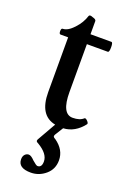

<svg xmlns="http://www.w3.org/2000/svg" viewBox="-142 -543 570 837"><g transform="rotate(20 143.0 -125.0)"><path d="M115 241Q56 241 56 200Q56 186 63.5 178Q71 170 81 170Q92 170 108 187Q127 204 133 204Q153 204 153 176Q153 140 102 110Q93 106 93 101Q93 98 95 94L144 8Q67 -7 67 -115V-369H32Q25 -369 25 -382.5Q25 -396 32 -396Q55 -396 82 -425Q109 -454 119 -487Q122 -495 138 -488Q154 -484 154 -476V-415H251Q258 -415 258 -392Q258 -369 251 -369H154V-147Q154 -46 205 -46Q238 -46 255 -62Q260 -65 269 -55.5Q278 -46 274 -41Q236 8 182 11L159 48Q156 52 156 57Q156 62 166 67Q213 100 213 149Q213 190 183 215.5Q153 241 115 241Z"/></g></svg>

Font: Junicode Cond Medium
Style: Regular
Weight: 500
Width: 3
Designer: Peter S. Baker
Version: Version 2.201